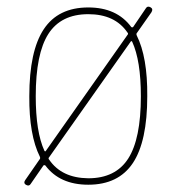

<svg xmlns="http://www.w3.org/2000/svg" viewBox="-20 -553 540 585"><path d="M88.9 -259.8Q88.9 -151.4 115.2 -93.8Q116.2 -91.8 117.7 -91.8Q119.1 -91.8 120.1 -93.8L368.2 -446.3Q372.1 -450.2 368.2 -454.1Q330.1 -509.8 249 -509.8Q166 -509.8 127.4 -449.7Q88.9 -389.6 88.9 -259.8ZM409.2 -259.8Q409.2 -368.2 382.8 -425.8Q381.8 -427.7 380.4 -427.7Q378.9 -427.7 377.9 -425.8L129.9 -74.2Q126 -70.3 129.9 -66.4Q168 -10.7 249 -9.8Q332 -9.8 370.6 -69.8Q409.2 -129.9 409.2 -259.8ZM73.2 7.8Q68.4 15.6 58.6 9.8Q50.8 4.9 56.6 -3.9L100.6 -67.4Q103.5 -70.3 101.6 -75.2Q68.4 -141.6 69.3 -259.8Q69.3 -397.5 113.3 -463.9Q157.2 -530.3 249 -530.3Q335.9 -530.3 379.9 -470.7Q380.9 -469.7 382.8 -469.7Q384.8 -469.7 385.7 -470.7L424.8 -528.3Q429.7 -536.1 439.5 -530.3Q447.3 -525.4 441.4 -515.6L397.5 -453.1Q394.5 -450.2 396.5 -445.3Q429.7 -378.9 428.7 -259.8Q428.7 -122.1 384.8 -56.2Q340.8 9.8 249 9.8Q162.1 9.8 118.2 -48.8Q117.2 -49.8 115.2 -49.8Q113.3 -49.8 112.3 -48.8Z"/></svg>

Font: Rounded-X Mgen+ 2m thin
Style: Regular
Weight: 100
Designer: [Source Han Sans]
Ryoko NISHIZUKA  (kana & ideographs); Paul D. Hunt (Latin, Greek & Cyrillic); Wenlong ZHANG  (bopomofo
Version: Version 1.059.20150602